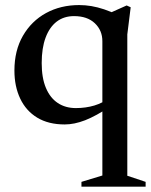

<svg xmlns="http://www.w3.org/2000/svg" viewBox="-20 -468 580 739"><path d="M140.5 -225Q140.5 -168 156.8 -129.5Q173 -91 202.5 -71.5Q232 -52 272 -52Q310 -52 343.5 -62Q377 -72 404 -94L404.5 -58.5Q377.5 -40 353.2 -26.8Q329 -13.5 307.8 -5.2Q286.5 3 267 7Q247.5 11 229 11Q166.5 11 123.2 -15.2Q80 -41.5 57.8 -88.5Q35.5 -135.5 35.5 -196.5Q35.5 -273.5 68.2 -330.2Q101 -387 157.2 -417.8Q213.5 -448.5 284.5 -448.5Q308.5 -448.5 332 -444.5Q355.5 -440.5 381 -432Q406.5 -423.5 435.5 -409.5L382.5 -409L467.5 -447L483 -440L470 -335.5V208.5L540.5 232V250.5H293.5V232L374 207.5V-309.5Q374 -351 345 -378.5Q316 -406 265 -406Q226 -406 198.2 -384.8Q170.5 -363.5 155.5 -323.2Q140.5 -283 140.5 -225Z"/></svg>

Font: Newsreader 24pt Medium
Style: Regular
Weight: 500
Designer: Hugues Gentile
Foundry: Production Type
Version: Version 1.003